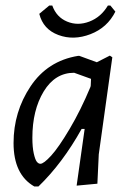

<svg xmlns="http://www.w3.org/2000/svg" viewBox="-20 -667 469 694"><path d="M379 -647 397 -625Q368 -567 307 -543.5Q246 -520 191 -540.5Q136 -561 122 -617L158 -647H169Q184 -605 222.5 -589Q261 -573 303 -589Q345 -605 370 -647ZM262 -465H267L330 -442L377 -466L386 -460L337 -109L332 -3L257 4L286 -201H275Q206 -77 119 7H104Q29 -36 29 -150Q29 -263 90.5 -355Q152 -447 262 -465ZM97 -169Q97 -135 102 -112.5Q107 -90 113 -82.5Q119 -75 126 -75Q138 -75 165 -104.5Q192 -134 232 -201.5Q272 -269 307 -353L308 -358L309 -382L248 -404Q179 -404 138 -336.5Q97 -269 97 -169Z"/></svg>

Font: Alegreya Sans
Style: Italic
Weight: 400
Italic angle: -7°
Designer: Juan Pablo del Peral
Foundry: Huerta Tipografica
Version: Version 2.007